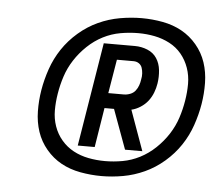

<svg xmlns="http://www.w3.org/2000/svg" viewBox="-40 -932 616 542"><g transform="rotate(5 267.5 -661.0)"><path d="M326 -514 285 -626H258L240 -514H192L240 -808H328Q347 -808 364 -801Q381 -794 390.5 -779.5Q400 -765 402 -746Q404 -727 401 -708Q399 -695 394 -682Q389 -669 380.5 -658Q372 -647 359.5 -639Q347 -631 334 -628L375 -514ZM265 -669H309Q318 -669 327 -672.5Q336 -676 341.5 -683Q347 -690 350 -698.5Q353 -707 354 -715Q356 -724 355.5 -732.5Q355 -741 352.5 -748.5Q350 -756 343.5 -760.5Q337 -765 328 -765H281ZM266 -434Q236 -434 206 -439.5Q176 -445 151.5 -458.5Q127 -472 108.5 -494Q90 -516 81 -543Q72 -570 71.5 -600.5Q71 -631 76 -661Q81 -691 91.5 -721.5Q102 -752 120 -779Q138 -806 163.5 -828Q189 -850 218.5 -863.5Q248 -877 279.5 -882.5Q311 -888 341 -888Q371 -888 400.5 -882.5Q430 -877 454.5 -863.5Q479 -850 497.5 -828Q516 -806 525 -779Q534 -752 534.5 -721.5Q535 -691 530 -661Q525 -631 514.5 -600.5Q504 -570 486 -543Q468 -516 442.5 -494Q417 -472 387.5 -458.5Q358 -445 327 -439.5Q296 -434 266 -434ZM272 -477Q297 -477 322 -481.5Q347 -486 370.5 -498Q394 -510 414 -529Q434 -548 448.5 -570.5Q463 -593 471 -617.5Q479 -642 483 -667Q487 -691 487 -714.5Q487 -738 479.5 -759.5Q472 -781 458 -798Q444 -815 424 -825.5Q404 -836 381.5 -840.5Q359 -845 335 -845Q310 -845 284.5 -840.5Q259 -836 235.5 -824Q212 -812 192 -793Q172 -774 157.5 -751.5Q143 -729 135 -704.5Q127 -680 123 -655Q119 -631 119 -607.5Q119 -584 126.5 -562.5Q134 -541 148.5 -524Q163 -507 182.5 -496.5Q202 -486 225 -481.5Q248 -477 272 -477Z"/></g></svg>

Font: Iosevka Light
Style: Italic
Weight: 300
Italic angle: -9°
Monospace: yes
Designer: Belleve Invis
Foundry: Belleve Invis
Version: Version 32.5.0; ttfautohint (v1.8.4)